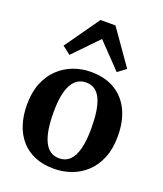

<svg xmlns="http://www.w3.org/2000/svg" viewBox="-157 -962 911 1075"><g transform="rotate(20 298.5 -425.0)"><path d="M28.9 -276.6Q28.9 -349.9 51.4 -404.8Q73.9 -459.8 112.7 -496.5Q151.5 -533.2 201 -551.6Q250.4 -570 304.6 -570Q389.3 -570 448 -534.5Q506.7 -499 537.2 -434.6Q567.8 -370.1 567.8 -282.4Q567.8 -207.8 545.3 -152.6Q522.8 -97.4 484 -61Q445.1 -24.7 395.5 -6.8Q345.9 11 291.7 11Q228.4 11 179.4 -9.1Q130.5 -29.3 97.1 -67Q63.6 -104.7 46.2 -157.9Q28.9 -211 28.9 -276.6ZM300.4 -53.9Q337.3 -53.9 362.2 -77.3Q387.2 -100.7 400.2 -149.1Q413.2 -197.5 413.2 -272Q413.2 -326.6 407.1 -369.9Q400.9 -413.1 387.5 -443.3Q374 -473.5 352.2 -489.3Q330.3 -505.1 298.8 -505.1Q262.1 -505.1 236.3 -481.7Q210.5 -458.3 197 -410.2Q183.4 -362 183.4 -287Q183.4 -231.9 190 -188.6Q196.6 -145.4 210.7 -115.4Q224.7 -85.4 246.8 -69.6Q269 -53.9 300.4 -53.9ZM157.1 -618 108.7 -655.5 254 -861.1H343L488 -654.8L438.8 -618L298.5 -764.2Z"/></g></svg>

Font: Merriweather Light
Style: Regular
Weight: 300
Designer: Eben Sorkin
Foundry: Eben Sorkin
Version: Version 2.100